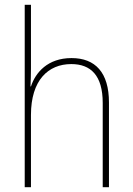

<svg xmlns="http://www.w3.org/2000/svg" viewBox="-20 -780 553 800"><path d="M109 -495V-760H83V0H109V-301C109 -446 181 -513 277 -513C358 -513 408 -466 408 -351V0H434V-353C434 -478 377 -538 278 -538C179 -538 128 -478 109 -420H107C108 -446 109 -464 109 -495Z"/></svg>

Font: Noto Sans Arabic UI SmCn Th
Style: Regular
Weight: 100
Width: 4
Designer: Monotype Design Team, Nadine Chahine and Nizar Qandah
Foundry: Monotype Imaging Inc.
Version: Version 2.010